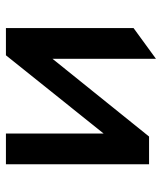

<svg xmlns="http://www.w3.org/2000/svg" viewBox="32 -592 559 664"><g transform="rotate(90 312.0 -259.5)"><path d="M76.6 0V-441.4L182.8 -518.8V-161L451.7 -495H547.7V0H441.4V-338L170.7 0Z"/></g></svg>

Font: Geologica-Sharp
Style: Regular
Weight: 100
Designer: Sindre Bremnes, Frode Helland
Foundry: Monokrom Skriftforlag AS
Version: Version 1.010;gftools[0.9.28]